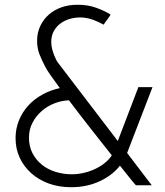

<svg xmlns="http://www.w3.org/2000/svg" viewBox="-20 -774 691 802"><path d="M614 0H548Q547 0 528.5 -22.5Q510 -45 481 -82Q450 -42 396.5 -17Q343 8 277 8Q226 8 183.5 -7.5Q141 -23 110 -51Q79 -79 62 -116Q45 -153 45 -197Q45 -237 59.5 -272Q74 -307 99 -334Q124 -361 158 -379.5Q192 -398 230 -406Q207 -437 191 -460Q175 -483 169 -495Q155 -522 145 -547Q135 -572 135 -604Q135 -638 148.5 -666Q162 -694 184.5 -713.5Q207 -733 237 -743.5Q267 -754 301 -754Q345 -755 382 -741.5Q419 -728 442 -713Q442 -712 437.5 -705.5Q433 -699 427.5 -691.5Q422 -684 417.5 -678Q413 -672 413 -671Q393 -682 371 -690.5Q349 -699 323 -701Q298 -702 275 -696Q252 -690 234 -677Q216 -664 205 -644.5Q194 -625 194 -599Q194 -583 198 -568.5Q202 -554 206.5 -542.5Q211 -531 215 -523.5Q219 -516 220 -515L472 -185L558 -410H617L511 -135ZM268 -355Q238 -354 208 -342.5Q178 -331 154 -310Q130 -289 115.5 -261Q101 -233 101 -199Q101 -162 116 -133.5Q131 -105 155.5 -85.5Q180 -66 212.5 -56Q245 -46 280 -46Q305 -46 330.5 -52Q356 -58 378 -68.5Q400 -79 418 -93.5Q436 -108 447 -125Q405 -178 357.5 -238.5Q310 -299 268 -355Z"/></svg>

Font: Josefin Sans
Style: Regular
Weight: 400
Designer: Santiago Orozco
Foundry: Typemade
Version: Version 1.0